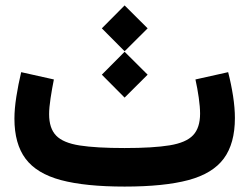

<svg xmlns="http://www.w3.org/2000/svg" viewBox="-20 -688 918 708"><path d="M821.3 -421.9Q832.5 -378.4 839.4 -334Q846.2 -289.6 846.2 -252.9Q846.2 -158.7 805.2 -103.3Q764.2 -47.9 674.6 -23.9Q585 0 439.5 0Q294.4 0 204.8 -23.9Q115.2 -47.9 74.2 -102.8Q33.2 -157.7 33.2 -250.5Q33.2 -286.6 40.3 -331.8Q47.4 -377 58.1 -421.9L178.7 -395Q171.9 -361.8 166.5 -326.2Q161.1 -290.5 161.1 -267.1Q161.1 -214.8 187 -188Q212.9 -161.1 273.9 -151.6Q335 -142.1 439.5 -142.1Q544.9 -142.1 605.7 -152.1Q666.5 -162.1 692.1 -189.5Q717.8 -216.8 717.8 -269Q717.8 -293.5 712.9 -327.9Q708 -362.3 700.7 -395ZM355.5 -583.5 439.5 -668 524.4 -583.5 439.5 -499ZM355.5 -412.6 439.5 -497.1 524.4 -412.6 439.5 -328.1Z"/></svg>

Font: Estedad-FD Bold
Style: Regular
Weight: 700
Designer: Amin Abedi
Version: Version 7.3